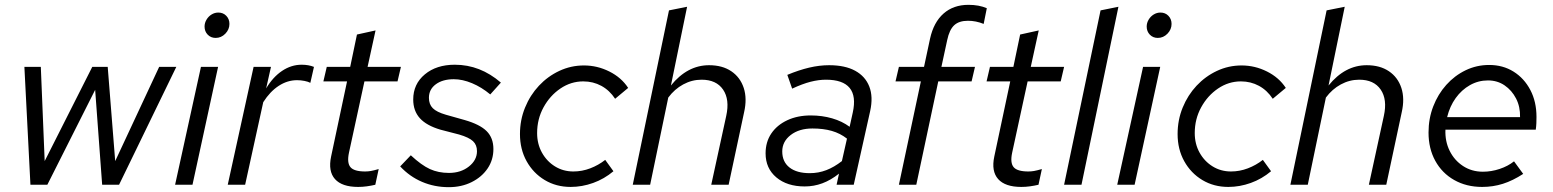

<svg xmlns="http://www.w3.org/2000/svg" viewBox="-20 -765 6429 795"><path d="M106 0 81 -488H149L165 -98L362 -488H426L457 -98L639 -488H710L473 0H403L374 -393L176 0Z M873 -608Q853 -608 840 -621.5Q827 -635 827 -655Q827 -670 835 -683.5Q843 -697 856 -705Q869 -713 884 -713Q904 -713 917 -699.5Q930 -686 930 -666Q930 -643 913 -625.5Q896 -608 873 -608ZM705 0 812 -488H883L777 0Z M923 0 1030 -488H1102L1082 -399Q1110 -446 1148 -471.5Q1186 -497 1229 -497Q1258 -497 1280 -488L1265 -422Q1256 -427 1240.5 -430Q1225 -433 1210 -433Q1170 -433 1134 -409.5Q1098 -386 1070 -342L995 0Z M1463 9Q1396 9 1367 -23.5Q1338 -56 1351 -117L1417 -428H1319L1333 -488H1430L1458 -622L1535 -639L1502 -488H1640L1626 -428H1489L1425 -133Q1416 -91 1431 -73Q1446 -55 1492 -55Q1504 -55 1515.5 -57Q1527 -59 1548 -65L1534 0Q1517 4 1499 6.5Q1481 9 1463 9Z M1838 10Q1779 10 1727.5 -12Q1676 -34 1637 -76L1681 -122Q1725 -81 1760 -65Q1795 -49 1839 -49Q1888 -49 1921.5 -75.5Q1955 -102 1955 -139Q1955 -165 1938.5 -180.5Q1922 -196 1881 -208L1804 -228Q1746 -245 1718.5 -275.5Q1691 -306 1691 -353Q1691 -417 1739 -457Q1787 -497 1863 -497Q1916 -497 1963.5 -478.5Q2011 -460 2054 -423L2010 -374Q1974 -404 1934.5 -420.5Q1895 -437 1859 -437Q1813 -437 1784.5 -416Q1756 -395 1756 -360Q1756 -333 1772 -317Q1788 -301 1826 -290L1904 -268Q1967 -250 1995 -222Q2023 -194 2023 -148Q2023 -103 1999 -67.5Q1975 -32 1933 -11Q1891 10 1838 10Z M2343 9Q2283 9 2235.5 -19.5Q2188 -48 2160.5 -97.5Q2133 -147 2133 -210Q2133 -268 2154 -319.5Q2175 -371 2211.5 -410Q2248 -449 2296 -471.5Q2344 -494 2398 -494Q2453 -494 2503 -469Q2553 -444 2581 -401L2527 -356Q2504 -391 2470 -409.5Q2436 -428 2395 -428Q2344 -428 2300.5 -398.5Q2257 -369 2230.5 -320.5Q2204 -272 2204 -214Q2204 -169 2224 -133Q2244 -97 2278 -76Q2312 -55 2354 -55Q2390 -55 2424 -68Q2458 -81 2486 -103L2520 -56Q2482 -24 2436 -7.5Q2390 9 2343 9Z M2600 0 2750 -722 2825 -737 2758 -411Q2792 -453 2831.5 -474Q2871 -495 2916 -495Q2971 -495 3008 -470Q3045 -445 3059.5 -401Q3074 -357 3061 -300L2997 0H2925L2987 -285Q3002 -353 2974 -394Q2946 -435 2885 -435Q2845 -435 2809 -415.5Q2773 -396 2747 -361L2672 0Z M3312 7Q3239 7 3194.5 -30.5Q3150 -68 3150 -130Q3150 -177 3173.5 -212Q3197 -247 3239.5 -267Q3282 -287 3337 -287Q3384 -287 3425.5 -275Q3467 -263 3498 -240L3511 -299Q3526 -367 3498 -401Q3470 -435 3400 -435Q3370 -435 3336.5 -426.5Q3303 -418 3260 -398L3240 -455Q3288 -475 3330.5 -485Q3373 -495 3413 -495Q3479 -495 3521 -472Q3563 -449 3579.5 -406.5Q3596 -364 3583 -305L3515 0H3444L3454 -46Q3420 -19 3385 -6Q3350 7 3312 7ZM3333 -48Q3369 -48 3401.5 -60.5Q3434 -73 3466 -98L3487 -191Q3459 -213 3424 -223Q3389 -233 3344 -233Q3289 -233 3254 -206Q3219 -179 3219 -138Q3219 -95 3249 -71.5Q3279 -48 3333 -48Z M3702 0 3793 -428H3688L3702 -488H3806L3831 -605Q3846 -673 3887 -709Q3928 -745 3990 -745Q4012 -745 4031 -741.5Q4050 -738 4066 -731L4053 -666Q4021 -679 3988 -679Q3951 -679 3931 -660.5Q3911 -642 3902 -599L3878 -488H4017L4003 -428H3865L3774 0Z M4209 9Q4142 9 4113 -23.5Q4084 -56 4097 -117L4163 -428H4065L4079 -488H4176L4204 -622L4281 -639L4248 -488H4386L4372 -428H4235L4171 -133Q4162 -91 4177 -73Q4192 -55 4238 -55Q4250 -55 4261.5 -57Q4273 -59 4294 -65L4280 0Q4263 4 4245 6.5Q4227 9 4209 9Z M4386 0 4537 -722 4611 -737 4458 0Z M4774 -608Q4754 -608 4741 -621.5Q4728 -635 4728 -655Q4728 -670 4736 -683.5Q4744 -697 4757 -705Q4770 -713 4785 -713Q4805 -713 4818 -699.5Q4831 -686 4831 -666Q4831 -643 4814 -625.5Q4797 -608 4774 -608ZM4606 0 4713 -488H4784L4678 0Z M5066 9Q5006 9 4958.5 -19.5Q4911 -48 4883.5 -97.5Q4856 -147 4856 -210Q4856 -268 4877 -319.5Q4898 -371 4934.5 -410Q4971 -449 5019 -471.5Q5067 -494 5121 -494Q5176 -494 5226 -469Q5276 -444 5304 -401L5250 -356Q5227 -391 5193 -409.5Q5159 -428 5118 -428Q5067 -428 5023.5 -398.5Q4980 -369 4953.5 -320.5Q4927 -272 4927 -214Q4927 -169 4947 -133Q4967 -97 5001 -76Q5035 -55 5077 -55Q5113 -55 5147 -68Q5181 -81 5209 -103L5243 -56Q5205 -24 5159 -7.5Q5113 9 5066 9Z M5323 0 5473 -722 5548 -737 5481 -411Q5515 -453 5554.5 -474Q5594 -495 5639 -495Q5694 -495 5731 -470Q5768 -445 5782.5 -401Q5797 -357 5784 -300L5720 0H5648L5710 -285Q5725 -353 5697 -394Q5669 -435 5608 -435Q5568 -435 5532 -415.5Q5496 -396 5470 -361L5395 0Z M6117 9Q6052 9 6001.5 -19.5Q5951 -48 5923 -99Q5895 -150 5895 -216Q5895 -274 5914.5 -324.5Q5934 -375 5968.5 -413.5Q6003 -452 6048.5 -474Q6094 -496 6146 -496Q6203 -496 6247 -468.5Q6291 -441 6316.5 -392.5Q6342 -344 6342 -281Q6342 -268 6341.5 -255Q6341 -242 6339 -228H5965Q5963 -180 5982.5 -140.5Q6002 -101 6038 -77.5Q6074 -54 6120 -54Q6155 -54 6189.5 -65.5Q6224 -77 6249 -97L6287 -45Q6244 -17 6203 -4Q6162 9 6117 9ZM5972 -280H6274Q6275 -323 6257.5 -357Q6240 -391 6210 -411.5Q6180 -432 6141 -432Q6101 -432 6066.5 -412.5Q6032 -393 6007.5 -359Q5983 -325 5972 -280Z"/></svg>

Font: Red Hat Text VF
Style: Italic
Weight: 300
Italic angle: -12°
Designer: Pentagram, MCKL
Foundry: Pentagram, MCKL
Version: Version 1.023